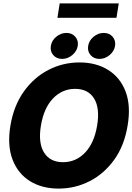

<svg xmlns="http://www.w3.org/2000/svg" viewBox="-20 -1111 787 1143"><path d="M329.1 11.7Q230 11.7 158.4 -32.7Q86.9 -77.1 54.7 -161.1Q22.5 -245.1 42 -363.3Q62 -482.4 122.1 -566.4Q182.1 -650.4 268.3 -694.8Q354.5 -739.3 453.6 -739.3Q551.8 -739.3 623.5 -694.8Q695.3 -650.4 727.5 -566.4Q759.8 -482.4 739.7 -363.3Q720.2 -244.1 660.2 -160.4Q600.1 -76.7 513.7 -32.5Q427.2 11.7 329.1 11.7ZM355 -145.5Q432.1 -145.5 486.6 -202.6Q541 -259.8 558.1 -363.3Q575.7 -467.3 540 -524.7Q504.4 -582 427.2 -582Q350.1 -582 295.4 -524.7Q240.7 -467.3 223.6 -363.3Q206.5 -259.8 242.4 -202.6Q278.3 -145.5 355 -145.5ZM571.8 -760.3Q539.1 -760.3 519.3 -783Q499.5 -805.7 504.9 -837.9Q509.8 -869.6 537.1 -892.3Q564.5 -915 597.7 -915Q630.9 -915 650.4 -892.3Q669.9 -869.6 665 -837.9Q659.7 -805.7 632.3 -783Q605 -760.3 571.8 -760.3ZM350.1 -760.3Q316.9 -760.3 297.1 -783Q277.3 -805.7 282.7 -837.9Q287.6 -869.6 314.9 -892.3Q342.3 -915 375.5 -915Q408.7 -915 428.2 -892.3Q447.8 -869.6 442.9 -837.9Q437.5 -805.7 410.2 -783Q382.8 -760.3 350.1 -760.3ZM687 -1090.8 673.3 -1004.9H321.8L335.4 -1090.8Z"/></svg>

Font: Inter Display Extra Bold
Style: Italic
Weight: 800
Italic angle: -9.39999°
Designer: Rasmus Andersson
Foundry: rsms
Version: Version 4.000;git-4fc901f